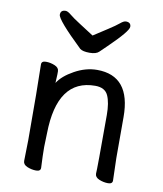

<svg xmlns="http://www.w3.org/2000/svg" viewBox="-84 -804 756 889"><g transform="rotate(10 294.0 -359.0)"><path d="M422 -17Q424 -34 424 -293Q424 -351 409 -384Q394 -417 348 -417Q170 -417 166 -162L164 -97Q164 -59 167 1Q167 17 146 17Q125 17 104.5 8.5Q84 0 84 -17L86 -115Q86 -364 83 -471Q83 -487 104 -487Q125 -487 145.5 -478.5Q166 -470 166 -453V-439Q164 -411 164 -398Q186 -433 238.5 -462Q291 -491 344 -491Q502 -491 502 -297V-105L505 1Q505 17 484 17Q463 17 442.5 8.5Q422 0 422 -17ZM295 -563Q263 -563 250 -573Q129 -689 129 -713Q129 -735 153 -735Q163 -735 179 -721.5Q195 -708 229 -686.5Q263 -665 295 -644Q327 -665 360.5 -686.5Q394 -708 410 -721.5Q426 -735 436 -735Q460 -735 460 -714Q460 -693 372 -608Q352 -589 339 -576Q326 -563 295 -563Z"/></g></svg>

Font: LXGW WenKai Medium
Style: Regular
Weight: 500
Designer: LXGW / Fontworks Inc.
Foundry: LXGW / Fontworks Inc.
Version: Version 1.501; October 10, 2024